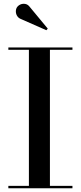

<svg xmlns="http://www.w3.org/2000/svg" viewBox="-20 -1003 430 1023"><path d="M24.5 0V-12.5H134V-737.5H24.5V-750H366V-737.5H246V-12.5H366V0ZM227 -842 92 -901.5Q79.5 -906 72.2 -916.8Q65 -927.5 64.5 -940.5Q64 -953.5 70 -963.5Q76.5 -973.5 88.5 -979Q100.5 -984.5 114.8 -982Q129 -979.5 139.5 -965L234.5 -850.5Z"/></svg>

Font: Bodoni Moda 18pt Medium
Style: Regular
Weight: 500
Designer: Owen Earl
Foundry: indestructible type
Version: Version 2.004